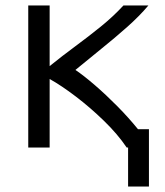

<svg xmlns="http://www.w3.org/2000/svg" viewBox="-20 -538 600 700"><path d="M447 142V0H442Q409 -49 359 -97.5Q309 -146 256.5 -186Q204 -226 161 -250V0H83V-518H161V-297Q208 -335 255.5 -370Q303 -405 348 -441.5Q393 -478 430 -518H521Q488 -479 443.5 -439.5Q399 -400 350.5 -361Q302 -322 255 -283Q286 -262 326.5 -227Q367 -192 408 -150.5Q449 -109 483 -67H523V142Z"/></svg>

Font: Ubuntu Sans Mono
Style: Regular
Weight: 400
Monospace: yes
Designer: Dalton Maag Ltd
Foundry: Dalton Maag Ltd
Version: Version 1.006